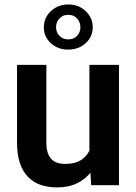

<svg xmlns="http://www.w3.org/2000/svg" viewBox="-20 -813 598 843"><path d="M372.6 -125.5V-528.3H502.4V0H380.4ZM389.2 -234.9 429.2 -235.8Q429.2 -182.6 417.5 -137.7Q405.8 -92.8 381.1 -59.8Q356.4 -26.9 318.8 -8.5Q281.2 9.8 230 9.8Q190.9 9.8 158.7 -1.2Q126.5 -12.2 103.3 -35.9Q80.1 -59.6 67.4 -96.9Q54.7 -134.3 54.7 -187V-528.3H183.6V-186Q183.6 -159.7 189.7 -142.1Q195.8 -124.5 206.8 -113.5Q217.8 -102.5 232.7 -97.9Q247.6 -93.3 264.6 -93.3Q311.5 -93.3 338.6 -112.1Q365.7 -130.9 377.4 -162.8Q389.2 -194.8 389.2 -234.9ZM172.4 -693.4Q172.4 -720.7 186.3 -743.4Q200.2 -766.1 224.6 -779.8Q249 -793.5 279.8 -793.5Q325.7 -793.5 356.4 -763.9Q387.2 -734.4 387.2 -693.4Q387.2 -665.5 373 -643.3Q358.9 -621.1 334.7 -608.2Q310.5 -595.2 279.8 -595.2Q233.9 -595.2 203.1 -623.5Q172.4 -651.9 172.4 -693.4ZM226.1 -693.4Q226.1 -671.9 240.7 -656Q255.4 -640.1 279.8 -640.1Q304.2 -640.1 318.6 -655.8Q333 -671.4 333 -693.4Q333 -715.3 318.6 -731.7Q304.2 -748 279.8 -748Q255.4 -748 240.7 -731.7Q226.1 -715.3 226.1 -693.4Z"/></svg>

Font: Roboto SemiBold
Style: Regular
Weight: 600
Designer: Christian Robertson
Foundry: Google
Version: Version 3.009; 2024